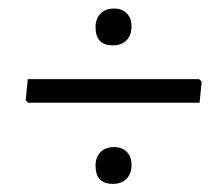

<svg xmlns="http://www.w3.org/2000/svg" viewBox="-20 -481 520 456"><path d="M454 -237 459 -287 453 -293H46L41 -243L47 -237ZM281.1 -120.4C273.6 -127.9 263.6 -131.7 251 -131.7C237.2 -131.7 226.4 -127.6 218.6 -119.5C210.8 -111.3 206.9 -100.7 206.9 -87.5C206.9 -58.7 220.6 -44.3 248.2 -44.3C262 -44.3 272.8 -48.4 280.6 -56.5C288.5 -64.7 292.4 -75.6 292.4 -89.4C292.4 -102.6 288.6 -112.9 281.1 -120.4ZM281.1 -449.4C273.6 -456.9 263.6 -460.7 251 -460.7C237.2 -460.7 226.4 -456.6 218.6 -448.5C210.8 -440.3 206.9 -429.7 206.9 -416.5C206.9 -387.7 220.6 -373.3 248.2 -373.3C262 -373.3 272.8 -377.4 280.6 -385.5C288.5 -393.7 292.4 -404.6 292.4 -418.4C292.4 -431.6 288.6 -441.9 281.1 -449.4Z"/></svg>

Font: Alegreya Sans
Style: Regular
Weight: 400
Designer: Juan Pablo del Peral
Foundry: Huerta Tipografica
Version: Version 1.000;PS 001.000;hotconv 1.0.70;makeotf.lib2.5.58329